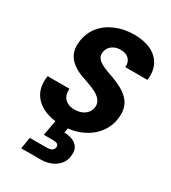

<svg xmlns="http://www.w3.org/2000/svg" viewBox="-230 -828 1078 1210"><g transform="rotate(30 309.0 -223.5)"><path d="M270 12Q195 12 139 -14Q83 -40 56 -89.5Q29 -139 40 -212H199Q196 -182 206 -160Q216 -138 238 -126Q260 -114 291 -114Q320 -114 342.5 -123.5Q365 -133 379.5 -150.5Q394 -168 397 -193Q399 -211 393 -226Q387 -241 374 -253.5Q361 -266 342 -276Q323 -286 299.5 -295Q276 -304 250 -313Q170 -338 132.5 -383.5Q95 -429 104 -500Q112 -566 150.5 -613.5Q189 -661 250 -686.5Q311 -712 383 -712Q455 -712 505.5 -688Q556 -664 580.5 -617.5Q605 -571 596 -506H435Q438 -529 429.5 -547Q421 -565 403 -575.5Q385 -586 359 -586Q335 -587 314.5 -578.5Q294 -570 281 -554Q268 -538 265 -515Q262 -497 268 -484Q274 -471 286 -461Q298 -451 315 -442.5Q332 -434 353 -426Q374 -418 398 -410Q434 -397 465.5 -380Q497 -363 520 -340Q543 -317 554 -284Q565 -251 559 -206Q552 -145 514.5 -95.5Q477 -46 414.5 -17Q352 12 270 12ZM123 265 137 181H259Q282 181 295.5 173.5Q309 166 312 149Q313 133 302.5 126.5Q292 120 270 120H204L227 -7H318L309 43Q340 43 367.5 53.5Q395 64 410 87Q425 110 420 148Q416 187 393 213Q370 239 336.5 252Q303 265 266 265Z"/></g></svg>

Font: DM Sans 11pt Black
Style: Italic
Weight: 900
Italic angle: -10°
Version: Version 4.004;gftools[0.9.30]